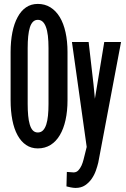

<svg xmlns="http://www.w3.org/2000/svg" viewBox="-20 -741 640 972"><path d="M321.8 -233.9V-477.1Q321.8 -532.2 311.8 -577.4Q301.8 -622.6 282.7 -654.3Q263.2 -686.5 235.1 -703.9Q207 -721.2 171.4 -721.2Q137.7 -721.2 112.1 -703.9Q86.4 -686.5 69.3 -654.3Q51.8 -622.6 42.7 -577.4Q33.7 -532.2 33.7 -477.1V-233.9Q33.7 -178.7 42.5 -133.5Q51.3 -88.4 68.8 -56.6Q86.4 -24.4 112.1 -7.1Q137.7 10.3 171.4 10.3Q207.5 10.3 235.6 -7.1Q263.7 -24.4 282.7 -56.6Q301.8 -88.4 311.8 -133.5Q321.8 -178.7 321.8 -233.9ZM225.6 -497.1V-214.8Q225.6 -181.6 222.9 -155.5Q220.2 -129.4 214.4 -111.3Q208 -91.3 197.5 -80.8Q187 -70.3 171.4 -70.3Q156.2 -70.3 146.2 -80.8Q136.2 -91.3 130.4 -111.8Q125 -129.9 122.6 -156Q120.1 -182.1 120.1 -214.8V-497.1Q120.1 -531.2 122.8 -557.6Q125.5 -584 131.3 -602.5Q137.2 -621.1 147.2 -630.9Q157.2 -640.6 171.4 -640.6Q185.5 -640.6 195.6 -631.6Q205.6 -622.6 211.9 -606Q219.2 -587.4 222.4 -560.1Q225.6 -532.7 225.6 -497.1ZM316.4 202.6Q323.2 204.6 337.6 207.5Q352.1 210.4 362.3 210.4Q390.6 210.4 410.4 197.3Q430.2 184.1 443.8 164.6Q457.5 145 465.3 122.8Q473.1 100.6 477.5 82L592.8 -528.3H507.8L472.2 -312L460.4 -241.2L453.6 -312L428.7 -528.3H344.2L418.9 2.9L408.7 43.9Q406.2 53.2 402.6 68.1Q398.9 83 392.6 97.2Q386.2 111.3 376.5 121.6Q366.7 131.8 352.5 131.8Q347.7 131.8 335.7 130.6Q323.7 129.4 318.4 129.4Z"/></svg>

Font: Roboto Mono SemiBold
Style: Regular
Weight: 600
Monospace: yes
Designer: Google
Version: Version 3.000